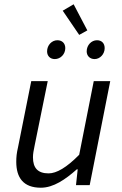

<svg xmlns="http://www.w3.org/2000/svg" viewBox="-20 -865 568 897"><path d="M273 -815 350 -702 388 -723 324 -845ZM200 -625C200 -604 214 -589 236 -589C263 -589 285 -612 285 -640C285 -663 270 -677 248 -677C222 -677 200 -654 200 -625ZM385 -625C385 -604 400 -589 422 -589C447 -589 469 -612 469 -640C469 -663 455 -677 433 -677C407 -677 385 -654 385 -625ZM399 0 495 -486H418L350 -142C291 -82 244 -55 207 -55C157 -55 134 -80 134 -130C134 -147 137 -161 142 -186L203 -486H126L64 -176C58 -150 56 -132 56 -109C56 -35 89 12 171 12C230 12 286 -27 339 -74H343L335 0Z"/></svg>

Font: Cambridge Sans Italic
Style: Regular
Weight: 400
Italic angle: -11°
Version: Version 2.000;PS 002.000;hotconv 1.0.88;makeotf.lib2.5.64775